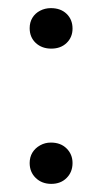

<svg xmlns="http://www.w3.org/2000/svg" viewBox="-20 -447 254 477"><path d="M107.4 9.8Q84 9.8 68.8 -4.9Q53.7 -19.5 53.7 -42Q53.7 -56.6 60.5 -67.9Q67.4 -79.1 79.6 -85.9Q91.8 -92.8 106.4 -92.8Q130.9 -92.8 145.5 -78.1Q160.2 -63.5 160.2 -42Q160.2 -19.5 145.5 -4.9Q130.9 9.8 107.4 9.8ZM107.4 -326.2Q84 -326.2 68.8 -340.3Q53.7 -354.5 53.7 -377Q53.7 -391.6 60.5 -402.8Q67.4 -414.1 79.6 -420.4Q91.8 -426.8 106.4 -426.8Q130.9 -426.8 145.5 -412.6Q160.2 -398.4 160.2 -376Q160.2 -354.5 145.5 -340.3Q130.9 -326.2 107.4 -326.2Z"/></svg>

Font: Crimson Pro Light
Style: Regular
Weight: 300
Designer: Jacques Le Bailly
Foundry: Baron von Fonthausen
Version: Version 1.003